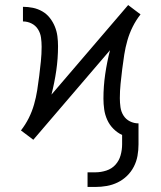

<svg xmlns="http://www.w3.org/2000/svg" viewBox="-20 -547 640 761"><path d="M327 194V136H358Q380 136 401.5 129Q423 122 437.5 106Q452 90 458 68.5Q464 47 464 25V-12Q445 -21 429.5 -36.5Q414 -52 405 -72Q396 -92 393 -113.5Q390 -135 390 -156Q390 -205 397 -253Q404 -301 416 -348L112 7L87 -12L63 -30Q81 -53 94 -79Q107 -105 115 -133Q123 -161 127.5 -189.5Q132 -218 135.5 -246.5Q139 -275 142 -304Q145 -333 145 -362Q145 -380 142.5 -398Q140 -416 130.5 -431Q121 -446 105 -454Q89 -462 71 -462V-520Q91 -520 110.5 -516Q130 -512 147.5 -502Q165 -492 177.5 -476Q190 -460 197.5 -441.5Q205 -423 207.5 -403.5Q210 -384 210 -364Q210 -315 203 -267Q196 -219 184 -172L488 -527L513 -508L537 -490Q519 -467 506 -441Q493 -415 485 -387Q477 -359 472.5 -330.5Q468 -302 464.5 -273.5Q461 -245 458 -216Q455 -187 455 -158Q455 -140 457.5 -122Q460 -104 469.5 -89Q479 -74 495 -66Q511 -58 529 -58V25Q529 48 525 70.5Q521 93 510.5 113.5Q500 134 483.5 150Q467 166 446.5 176Q426 186 403.5 190Q381 194 358 194Z"/></svg>

Font: Iosevka Aile Custom Light
Style: Regular
Weight: 300
Designer: Belleve Invis
Foundry: Belleve Invis
Version: Version 17.0.2; ttfautohint (v1.8.3)